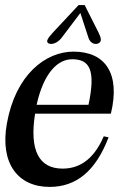

<svg xmlns="http://www.w3.org/2000/svg" viewBox="-20 -719 474 755"><path d="M175 16C280 16 356 -46 407 -179L388 -183C345 -83 284 -56 226 -56C133 -56 95 -128 118 -272H416C454 -429 395 -516 269 -516C159 -516 41 -425 7 -233C-21 -76 51 16 175 16ZM124 -307C152 -433 207 -486 264 -486C333 -486 357 -443 328 -307ZM170 -549C181 -542 205 -548 222 -570L296 -668L328 -570C335 -548 355 -542 368 -549C381 -556 378 -570 367 -592L313 -699H289L188 -591C169 -570 159 -556 170 -549Z"/></svg>

Font: RL Madena Oblique
Style: Regular
Weight: 400
Italic angle: -10°
Designer: I Kadek Wantara Putra
Foundry: Roughlines ID
Version: Version 1.000;Glyphs 3.1.2 (3151)